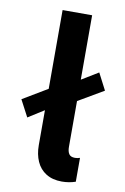

<svg xmlns="http://www.w3.org/2000/svg" viewBox="-86 -803 562 863"><g transform="rotate(10 195.0 -372.0)"><path d="M128.4 -135.3V-294.9L55.7 -249L15.6 -325.2L128.4 -392.6V-752H263.2V-458L339.4 -504.4L378.9 -428.2L263.2 -360.4V-151.4Q263.2 -130.9 270.8 -119.1Q278.3 -107.4 298.3 -107.4Q309.1 -107.4 320.8 -111.3V-2.4Q291 7.8 258.3 7.8Q215.8 7.8 186.5 -10.5Q157.2 -28.8 142.8 -61.3Q128.4 -93.8 128.4 -135.3Z"/></g></svg>

Font: Reddit Sans
Style: Bold
Weight: 700
Designer: Stephen Hutchings
Foundry: Reddit
Version: Version 1.013